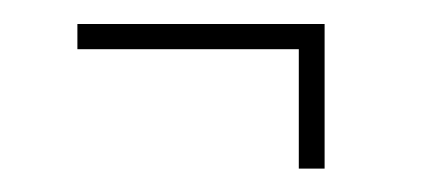

<svg xmlns="http://www.w3.org/2000/svg" viewBox="-20 -312 351 160"><path d="M229 -171.5V-271H44.5V-292H250.5V-171.5Z"/></svg>

Font: Imbue 50pt Light
Style: Regular
Weight: 300
Designer: Tyler Finck
Foundry: Etcetera Type Company
Version: Version 1.102; ttfautohint (v1.8.3)